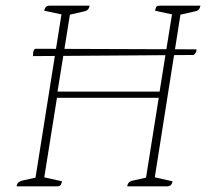

<svg xmlns="http://www.w3.org/2000/svg" viewBox="-20 -661 738 681"><path d="M39 0Q40 -15 57 -20L106 -31L198 -610L137 -623Q140 -641 156 -641H298Q295 -624 280 -621L228 -609L184 -336H546L590 -610L530 -623Q532 -634 535 -637.5Q538 -641 548 -641H691Q688 -624 673 -621L620 -609L529 -32L592 -18Q589 0 573 0H431Q434 -17 449 -20L498 -31L543 -314H182L137 -32L200 -18Q198 -8 194.5 -4Q191 0 181 0ZM97 -462Q97 -475 99 -480.5Q101 -486 105 -488L677 -486Q677 -472 666 -466Z"/></svg>

Font: Petrona Thin
Style: Italic
Weight: 100
Italic angle: -9°
Designer: Ringo R. Seeber
Foundry: Ringo R. Seeber
Version: Version 2.001; ttfautohint (v1.8.3)